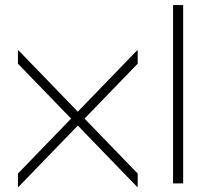

<svg xmlns="http://www.w3.org/2000/svg" viewBox="-20 -726 835 760"><path d="M525 13V-39L53 -527L51 -526V-474L523 14ZM525 -474V-526L523 -527L51 -39V13L53 14Z M665 -706H705V0H665Z"/></svg>

Font: Lineal Thin
Style: Regular
Weight: 200
Designer: Created by Frank Adebiaye with contributions from Anton Moglia & Ariel Martín Pérez
Created by Frank ADEBIAYE with FontF
Foundry: Velvetyne Type Foundry
Version: Version 2.000;Glyphs 3.2 (3227)